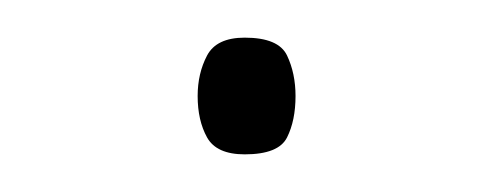

<svg xmlns="http://www.w3.org/2000/svg" viewBox="-20 -74 260 102"><path d="M85 -23Q85 -35 90 -44.5Q95 -54 110 -54Q128 -54 132.5 -44.5Q137 -35 137 -23Q137 -10 132.5 -1Q128 8 110 8Q95 8 90 -1Q85 -10 85 -23Z"/></svg>

Font: Noto Sans Thai Looped UI Narrow Thin
Style: Regular
Weight: 100
Width: 4
Designer: Cadson Demak Team
Foundry: Cadson Demak Co., Ltd.
Version: Version 1.000; ttfautohint (v1.8.4.7-5d5b)